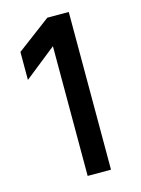

<svg xmlns="http://www.w3.org/2000/svg" viewBox="-114 -816 649 882"><g transform="rotate(-15 210.0 -375.0)"><path d="M191 0V-617L40 -497V-630L200 -750H302V0Z"/></g></svg>

Font: Orkney Medium
Style: Regular
Weight: 500
Designer: Samuel Oakes and Alfredo Marco Pradil
Foundry: Alfredo Marco Pradil
Version: 1.0; ttfautohint (v1.5)